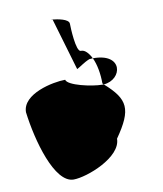

<svg xmlns="http://www.w3.org/2000/svg" viewBox="-78 -728 679 799"><g transform="rotate(-10 262.0 -328.0)"><path d="M22 -302C37 -181 88 8 169 8C225 8 376 -49 376 -128C454 -240 448 -283 361 -360H354C311 -360 211 -382 206 -407C155 -407 22 -380 22 -302ZM198 -663C198 -663 198 -664 198 -664C187 -664 189 -663 198 -663ZM198 -663 263 -442C276 -448 295 -464 320 -474C325 -474 330 -475 335 -475C323 -499 308 -514 294 -514H291C270 -514 266 -618 266 -633C266 -654 217 -661 198 -663ZM335 -475C349 -446 356 -405 356 -365L361 -360C442 -366 464 -476 335 -475Z"/></g></svg>

Font: Ampere
Style: SCSuCnd
Weight: 400
Version: Version 1